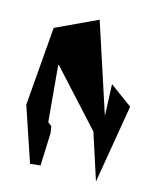

<svg xmlns="http://www.w3.org/2000/svg" viewBox="-108 -793 733 872"><g transform="rotate(15 258.5 -357.0)"><path d="M30 -255 116 0 164 -5 170 -160 165 -190 147 -204 123 -471 356 -216 426 0 488 -368 382 -446 388 -298 252 -714 60 -624Z"/></g></svg>

Font: Corrode
Style: Regular
Weight: 400
Designer: Mew Too
Version: Version 0.532